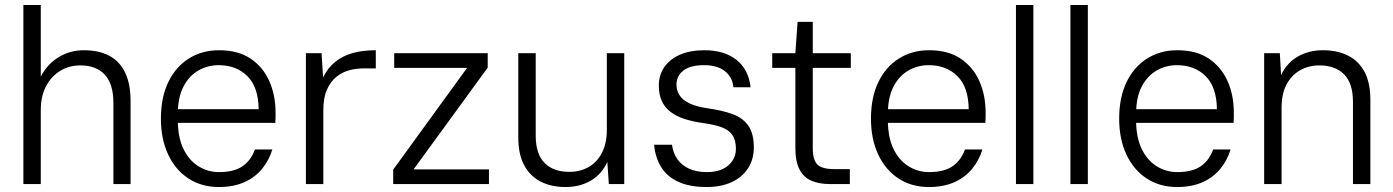

<svg xmlns="http://www.w3.org/2000/svg" viewBox="-20 -740 5601 772"><path d="M74 0V-720H144V-432Q170 -482 215.5 -510Q261 -538 317 -538Q378 -538 420 -515.5Q462 -493 483.5 -447.5Q505 -402 505 -334V0H436V-326Q436 -402 401.5 -439.5Q367 -477 303 -477Q258 -477 222 -455Q186 -433 165 -393Q144 -353 144 -298V0Z M860 12Q790 12 737.5 -22.5Q685 -57 656 -119Q627 -181 627 -263Q627 -348 656.5 -409.5Q686 -471 739 -504.5Q792 -538 861 -538Q938 -538 988 -504Q1038 -470 1063 -413.5Q1088 -357 1088 -287Q1088 -278 1088 -268.5Q1088 -259 1087 -246H678V-301H1020Q1019 -390 974.5 -434Q930 -478 859 -478Q816 -478 778.5 -457Q741 -436 718 -392.5Q695 -349 695 -282V-258Q695 -188 717.5 -141.5Q740 -95 778 -71.5Q816 -48 860 -48Q921 -48 955 -71.5Q989 -95 1005 -139H1075Q1062 -96 1034 -61.5Q1006 -27 962.5 -7.5Q919 12 860 12Z M1210 0V-526H1273L1279 -429Q1298 -467 1327.5 -491Q1357 -515 1397.5 -526.5Q1438 -538 1491 -538V-465H1441Q1413 -465 1384.5 -457.5Q1356 -450 1332.5 -431Q1309 -412 1294.5 -379.5Q1280 -347 1280 -296V0Z M1561 0V-58L1858 -467H1565V-526H1941V-468L1643 -59H1946V0Z M2254 12Q2197 12 2154.5 -9.5Q2112 -31 2088 -75Q2064 -119 2064 -187V-526H2134V-195Q2134 -121 2169.5 -85Q2205 -49 2269 -49Q2312 -49 2346 -68Q2380 -87 2400 -125Q2420 -163 2420 -219V-526H2490V0H2428L2422 -89Q2400 -40 2356 -14Q2312 12 2254 12Z M2821 12Q2755 12 2709.5 -8Q2664 -28 2639.5 -66.5Q2615 -105 2610 -158H2682Q2686 -126 2703 -101Q2720 -76 2750 -62Q2780 -48 2822 -48Q2859 -48 2885 -60Q2911 -72 2925 -93.5Q2939 -115 2939 -141Q2939 -177 2924.5 -197.5Q2910 -218 2881 -228.5Q2852 -239 2808 -245Q2765 -251 2731.5 -262Q2698 -273 2675 -291Q2652 -309 2640.5 -335Q2629 -361 2629 -396Q2629 -438 2651 -470Q2673 -502 2714 -520Q2755 -538 2812 -538Q2892 -538 2941 -499.5Q2990 -461 2998 -389H2929Q2925 -430 2894.5 -454Q2864 -478 2811 -478Q2756 -478 2728 -456.5Q2700 -435 2700 -400Q2700 -377 2712 -357.5Q2724 -338 2752 -324.5Q2780 -311 2829 -304Q2885 -296 2926 -281Q2967 -266 2989 -234.5Q3011 -203 3011 -147Q3011 -99 2987.5 -63Q2964 -27 2921.5 -7.5Q2879 12 2821 12Z M3316 0Q3273 0 3242 -13.5Q3211 -27 3194.5 -59Q3178 -91 3178 -145V-467H3085V-526H3178L3187 -652H3248V-526H3401V-467H3248V-145Q3248 -96 3267 -78Q3286 -60 3335 -60H3397V0Z M3715 12Q3645 12 3592.5 -22.5Q3540 -57 3511 -119Q3482 -181 3482 -263Q3482 -348 3511.5 -409.5Q3541 -471 3594 -504.5Q3647 -538 3716 -538Q3793 -538 3843 -504Q3893 -470 3918 -413.5Q3943 -357 3943 -287Q3943 -278 3943 -268.5Q3943 -259 3942 -246H3533V-301H3875Q3874 -390 3829.5 -434Q3785 -478 3714 -478Q3671 -478 3633.5 -457Q3596 -436 3573 -392.5Q3550 -349 3550 -282V-258Q3550 -188 3572.5 -141.5Q3595 -95 3633 -71.5Q3671 -48 3715 -48Q3776 -48 3810 -71.5Q3844 -95 3860 -139H3930Q3917 -96 3889 -61.5Q3861 -27 3817.5 -7.5Q3774 12 3715 12Z M4065 0V-720H4135V0Z M4284 0V-720H4354V0Z M4713 12Q4643 12 4590.5 -22.5Q4538 -57 4509 -119Q4480 -181 4480 -263Q4480 -348 4509.5 -409.5Q4539 -471 4592 -504.5Q4645 -538 4714 -538Q4791 -538 4841 -504Q4891 -470 4916 -413.5Q4941 -357 4941 -287Q4941 -278 4941 -268.5Q4941 -259 4940 -246H4531V-301H4873Q4872 -390 4827.5 -434Q4783 -478 4712 -478Q4669 -478 4631.5 -457Q4594 -436 4571 -392.5Q4548 -349 4548 -282V-258Q4548 -188 4570.5 -141.5Q4593 -95 4631 -71.5Q4669 -48 4713 -48Q4774 -48 4808 -71.5Q4842 -95 4858 -139H4928Q4915 -96 4887 -61.5Q4859 -27 4815.5 -7.5Q4772 12 4713 12Z M5063 0V-526H5126L5131 -438Q5154 -487 5198 -512.5Q5242 -538 5300 -538Q5357 -538 5400 -516.5Q5443 -495 5466.5 -451Q5490 -407 5490 -339V0H5420V-331Q5420 -405 5384.5 -441Q5349 -477 5285 -477Q5242 -477 5207.5 -457.5Q5173 -438 5153 -400.5Q5133 -363 5133 -307V0Z"/></svg>

Font: DM Sans 9pt Light
Style: Regular
Weight: 300
Version: Version 4.004;gftools[0.9.30]